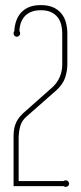

<svg xmlns="http://www.w3.org/2000/svg" viewBox="-20 -730 317 753"><path d="M229 -20Q233.4 -22.9 237.8 -22.9Q243.2 -22.9 247.1 -19Q251 -15.1 251 -9.8Q251 -4.4 247.1 -0.7Q243.2 2.9 237.8 2.9Q233.4 2.9 229 0H33.2V-192.9Q33.2 -204.6 34.4 -216.3Q35.6 -228 39.3 -239.3Q43 -250.5 50 -261.7Q57.1 -272.9 68.8 -284.2L186 -388.2Q204.6 -405.3 214.4 -428.2Q224.1 -451.2 224.1 -477.1V-599.1Q224.1 -616.7 220 -633.1Q215.8 -649.4 206.1 -662.1Q196.3 -674.8 180.2 -682.4Q164.1 -689.9 140.1 -689.9Q117.7 -689.9 102.1 -683.3Q86.4 -676.8 76.4 -665.5Q66.4 -654.3 61.5 -639.4Q56.6 -624.5 56.2 -607.9Q57.6 -606.4 58.3 -604Q59.1 -601.6 59.1 -599.1Q59.1 -593.8 55.2 -589.8Q51.3 -585.9 45.9 -585.9Q40.5 -585.9 36.9 -589.8Q33.2 -593.8 33.2 -599.1Q33.2 -601.6 33.9 -604Q34.7 -606.4 36.1 -607.9Q37.1 -628.4 43.2 -646.7Q49.3 -665 61.5 -679.2Q73.7 -693.4 93 -701.7Q112.3 -710 140.1 -710Q169.9 -710 189.7 -700.7Q209.5 -691.4 221.7 -675.8Q233.9 -660.2 239 -640.1Q244.1 -620.1 244.1 -599.1V-477.1Q244.1 -452.1 235.6 -426Q227.1 -399.9 201.2 -376L83 -272Q65.9 -256.8 60.1 -237.3Q54.2 -217.8 53.2 -192.9V-20Z"/></svg>

Font: Wire One
Style: Regular
Weight: 400
Designer: Alexei Vanyashin, Gayaneh Bagdasaryan
Foundry: Cyreal Type Foundry
Version: Version 1.000